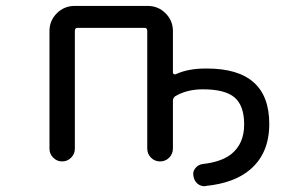

<svg xmlns="http://www.w3.org/2000/svg" viewBox="-20 -567 1040 650"><path d="M480.5 -546.9Q515.6 -546.9 540.5 -522Q565.4 -497.1 565.4 -461.9V-321.3Q565.4 -318.4 568.4 -316.4Q571.3 -314.5 574.2 -315.4Q616.2 -335 675.8 -335Q677.7 -335 680.7 -335Q891.6 -335 891.6 -147.5Q891.6 -48.8 828.1 5.9Q774.4 52.7 676.8 62.5Q674.8 63.5 672.9 63.5Q659.2 63.5 648.4 54.7Q636.7 43.9 634.8 28.3Q631.8 13.7 641.6 2Q651.4 -9.8 666 -11.7Q729.5 -18.6 763.7 -45.9Q806.6 -81.1 806.6 -145.5Q806.6 -209 774.4 -236.8Q742.2 -264.6 667 -264.6Q612.3 -264.6 573.2 -241.2Q565.4 -235.4 565.4 -225.6V-64.5Q565.4 -45.9 552.7 -33.2Q540 -20.5 522 -20.5Q503.9 -20.5 491.2 -33.2Q478.5 -45.9 478.5 -64.5V-462.9Q478.5 -472.7 468.8 -472.7H243.2Q233.4 -472.7 233.4 -462.9V-63.5Q233.4 -45.9 220.7 -33.2Q208 -20.5 190.4 -20.5Q172.9 -20.5 160.2 -33.2Q147.5 -45.9 147.5 -63.5V-461.9Q147.5 -497.1 172.4 -522Q197.3 -546.9 232.4 -546.9Z"/></svg>

Font: Rounded-X Mgen+ 2m regular
Style: Regular
Weight: 400
Designer: [Source Han Sans]
Ryoko NISHIZUKA  (kana & ideographs); Paul D. Hunt (Latin, Greek & Cyrillic); Wenlong ZHANG  (bopomofo
Version: Version 1.059.20150602